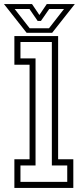

<svg xmlns="http://www.w3.org/2000/svg" viewBox="-56 -928 398 948"><path d="M15 0V-141.5H90V-608.5H15V-750H231V-141.5H306V0ZM45 -30H276V-111H200V-720.5H45V-639.5H119.5V-111H45ZM75.5 -766 -36.5 -908H102L138.5 -854L175 -908H313.5L201.5 -766ZM90.5 -788.5H186L260 -883.5H187L146 -824.5H130L89.5 -883.5H16.5Z"/></svg>

Font: Tourney Condensed Light
Style: Regular
Weight: 300
Width: 3
Designer: Tyler Finck
Foundry: Etcetera Type Co
Version: Version 1.010; ttfautohint (v1.8.3)